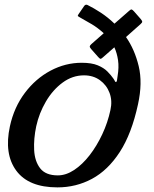

<svg xmlns="http://www.w3.org/2000/svg" viewBox="-20 -801 667 832"><path d="M23 -254Q41 -336.5 87.8 -398.5Q134.5 -460.5 199 -494.8Q263.5 -529 334 -529Q377 -529 403.5 -518Q430 -507 445.5 -491.2Q461 -475.5 471 -461Q476 -454 478 -449.2Q480 -444.5 483.5 -446Q486.5 -447.5 487 -453.2Q487.5 -459 489.5 -471Q496 -509.5 491.5 -540.2Q487 -571 475.5 -596L426 -552.5Q418.5 -545.5 415 -546.2Q411.5 -547 405 -554.5L374.5 -589Q368.5 -596 369 -600Q369.5 -604 375.5 -609.5L429.5 -657Q404 -680.5 376 -697Q348 -713.5 325.5 -726Q320.5 -729 318 -730.8Q315.5 -732.5 320 -739L344 -774Q350 -783.5 359 -779.5Q386.5 -766 417 -746Q447.5 -726 476 -698.5L540 -754.5Q546.5 -760.5 550 -760Q553.5 -759.5 560 -752.5L589 -719.5Q595.5 -712 596.2 -707.8Q597 -703.5 589.5 -697L526 -640.5Q563.5 -587 581 -514.5Q598.5 -442 578 -349Q550.5 -221.5 499 -142.2Q447.5 -63 378.5 -26Q309.5 11 229 11Q104 11 50.5 -61.5Q-3 -134 23 -254ZM137 -254Q125.5 -199.5 128 -150.8Q130.5 -102 154.2 -71.5Q178 -41 230.5 -41Q266 -41 301.5 -64.5Q337 -88 368.2 -128.2Q399.5 -168.5 423.2 -219.2Q447 -270 458.5 -324Q467.5 -364 454.8 -398.2Q442 -432.5 413 -453.5Q384 -474.5 344 -474.5Q294 -474.5 251.5 -443.2Q209 -412 179.2 -361.5Q149.5 -311 137 -254Z"/></svg>

Font: Besley* Medium
Style: Italic
Weight: 500
Italic angle: -13°
Designer: Owen Earl
Foundry: indestructible type*
Version: Version 3.000; ttfautohint (v1.8.3)